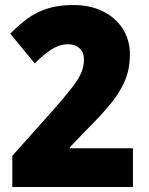

<svg xmlns="http://www.w3.org/2000/svg" viewBox="-20 -744 593 764"><path d="M509 0H29V-124L188 -302Q239 -360 266.5 -395.5Q294 -431 304 -456Q314 -481 314 -506Q314 -537 296 -552.5Q278 -568 250 -568Q219 -568 188.5 -549.5Q158 -531 118 -492L21 -610Q53 -643 88 -669Q123 -695 167 -709.5Q211 -724 271 -724Q339 -724 389.5 -699Q440 -674 468.5 -629.5Q497 -585 497 -527Q497 -473 479 -427.5Q461 -382 422.5 -334Q384 -286 322 -225L259 -159V-154H509Z"/></svg>

Font: Noto Sans Lao SemiCondensed Black
Style: Regular
Weight: 900
Width: 4
Designer: Monotype Design Team
Foundry: Monotype Imaging Inc.
Version: Version 2.003; ttfautohint (v1.8.4.7-5d5b)